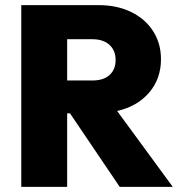

<svg xmlns="http://www.w3.org/2000/svg" viewBox="-20 -729 703 749"><path d="M447 0 253 -287H242V0H63V-709H365Q436 -709 491 -682.5Q546 -656 577 -608Q608 -560 608 -498Q608 -422 562 -368Q516 -314 437 -296L654 0ZM242 -576V-415H340Q384 -415 407.5 -436.5Q431 -458 431 -495Q431 -532 407 -554Q383 -576 340 -576Z"/></svg>

Font: Outfit Extra Bold
Style: Regular
Weight: 800
Designer: Rodrigo Fuenzalida
Foundry: fragTYPE
Version: Version 1.000